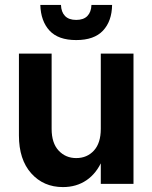

<svg xmlns="http://www.w3.org/2000/svg" viewBox="-20 -748 620 781"><path d="M236 13Q157 13 107 -43Q57 -99 57 -197V-530H190V-224Q190 -166 218.5 -135.5Q247 -105 290 -105Q334 -105 362 -135.5Q390 -166 390 -224H419Q419 -150 396 -96.5Q373 -43 332 -15Q291 13 236 13ZM390 0V-530H523V0ZM290 -585Q217 -585 181.5 -623.5Q146 -662 144 -728H228Q229 -699 244.5 -683Q260 -667 290 -667Q320 -667 335.5 -683Q351 -699 352 -728H436Q435 -662 399 -623.5Q363 -585 290 -585Z"/></svg>

Font: Radio Canada Big SemiBold
Style: Regular
Weight: 600
Designer: Étienne Aubert Bonn
Foundry: Coppers and Brasses
Version: Version 1.001